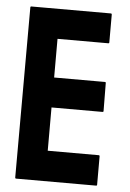

<svg xmlns="http://www.w3.org/2000/svg" viewBox="-51 -735 522 773"><g transform="rotate(5 210.0 -348.0)"><path d="M366.7 0H43.5Q39.6 0 39.6 -4.9L40.5 -691.9Q40.5 -695.8 44.4 -695.8H365.7Q369.6 -695.8 369.6 -690.9V-579.1Q369.6 -575.2 365.7 -575.2H160.6V-418.9H365.7Q369.6 -418.9 369.6 -415L370.6 -301.8Q370.6 -297.9 366.7 -297.9H160.6V-123H366.7Q370.6 -123 370.6 -118.2V-3.9Q370.6 0 366.7 0Z"/></g></svg>

Font: Koulen
Style: Regular
Weight: 400
Designer: Danh Hong
Version: Version 8.00;December 21, 2023;FontCreator 13.0.0.2620 64-bi